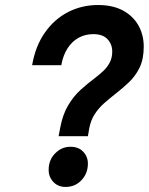

<svg xmlns="http://www.w3.org/2000/svg" viewBox="-20 -732 593 765"><path d="M213.6 -189.4 219.6 -221.6Q229.7 -276 251.7 -312.6Q273.6 -349.2 301.1 -374Q328.5 -398.8 354 -417.8Q374.7 -433.4 391.3 -449Q407.9 -464.6 417.5 -483.4Q427.2 -502.1 427.2 -526.6Q427.2 -555.8 408.3 -575.9Q389.4 -596 351.8 -596Q319.4 -596 293.1 -581.5Q266.8 -567 249 -539.3Q231.2 -511.6 224.2 -472.2H108Q121.1 -548.5 158.8 -602.1Q196.4 -655.7 251.2 -683.9Q306.1 -712 370.6 -712Q428.8 -712 469.4 -690.4Q509.9 -668.7 531.3 -631.1Q552.7 -593.5 552.7 -545.8Q552.7 -496.4 536.2 -462.6Q519.7 -428.8 493.8 -404.3Q467.9 -379.8 440 -358.1Q416.4 -339.8 394.7 -320.5Q373 -301.2 357.4 -277.2Q341.7 -253.2 335.6 -220.4L330.2 -189.4ZM241.2 12.8Q210.9 12.8 192.4 -7.3Q173.8 -27.5 173.8 -54.8Q173.8 -94.8 199.8 -121Q225.7 -147.2 260.4 -147.2Q293.1 -147.2 311.6 -127.4Q330.2 -107.6 330.2 -80.6Q330.2 -41.1 304.8 -14.2Q279.4 12.8 241.2 12.8Z"/></svg>

Font: Overpass
Style: Italic
Weight: 400
Italic angle: -10°
Designer: Delve Withrington, Dave Bailey, Thomas Jockin
Foundry: Delve Fonts LLC
Version: Version 4.000